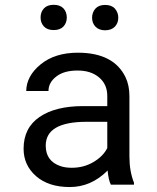

<svg xmlns="http://www.w3.org/2000/svg" viewBox="-20 -753 640 783"><path d="M333.5 -256.3Q166.5 -256.3 166.5 -159.2Q166.5 -96.2 226.1 -75.7Q246.1 -68.8 272.5 -68.8Q321.8 -68.8 361.3 -92.3Q400.9 -115.7 417.5 -149.4V-256.3ZM418.9 -57.6Q351.6 9.8 264.6 9.8Q177.7 9.8 127 -34.7Q76.2 -79.1 76.2 -146.5Q76.2 -231.4 141.1 -275.9Q206.1 -320.3 318.8 -320.3H417.5V-361.8Q417.5 -409.2 383.8 -437.5Q350.1 -465.8 295.4 -465.3Q240.7 -465.3 209.5 -440.9Q177.7 -416.5 177.7 -381.8H86.9Q87.9 -443.4 146 -490.7Q204.1 -538.1 297.4 -538.1Q443.4 -538.1 491.7 -438.5Q507.8 -405.3 507.8 -360.8V-115.2Q507.8 -54.2 526.4 -7.8V0H432.1Q422.4 -18.6 418.9 -57.6ZM369.1 -717.8Q382.8 -732.9 408.7 -732.9Q435.1 -732.9 448.7 -717.8Q462.4 -702.1 462.4 -680.7Q462.4 -659.2 448.7 -644.5Q435.1 -629.9 408.7 -629.4Q382.8 -629.9 369.1 -644.5Q355.5 -659.2 355.5 -680.7Q355.5 -702.1 369.1 -717.8ZM145.5 -681.6Q145.5 -704.1 159.2 -718.8Q172.9 -733.4 198.7 -733.4Q225.1 -733.4 238.8 -718.8Q252.4 -704.1 252.4 -681.6Q252.4 -659.7 238.8 -645Q225.1 -630.4 198.7 -630.4Q172.9 -630.4 159.2 -645Q145.5 -659.7 145.5 -681.6Z"/></svg>

Font: RobotoMono-Regular
Style: Regular
Weight: 400
Designer: Google
Version: Version 2.000985; 2015; ttfautohint (v1.3)